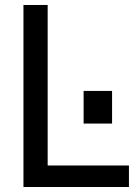

<svg xmlns="http://www.w3.org/2000/svg" viewBox="-20 -747 538 767"><path d="M495.1 -85.9H170.4V-727.1H73.7V0H495.1ZM427.7 -383.8H314V-253.4H427.7Z"/></svg>

Font: SG Kara
Style: Regular
Weight: 400
Designer: Damoon Khanjanzadeh
Version: Version 1.000